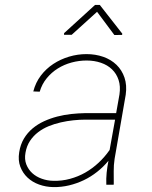

<svg xmlns="http://www.w3.org/2000/svg" viewBox="-20 -761 627 791"><path d="M483.9 -622.1 482.9 -617.2 451.2 -616.7 379.9 -712.4 275.4 -617.7H243.7L244.1 -624.5L371.6 -740.7H391.1ZM418 0Q417 -25.4 419.4 -49.6Q421.9 -73.7 426.8 -98.6Q405.8 -73.2 380.1 -53Q354.5 -32.7 325.4 -18.8Q296.4 -4.9 264.6 2.7Q232.9 10.3 199.7 9.8Q168.9 9.3 141.1 -0.7Q113.3 -10.7 93.5 -29.3Q73.7 -47.9 63.7 -74.2Q53.7 -100.6 59.1 -133.8Q64 -165.5 78.4 -189.7Q92.8 -213.9 114 -231.7Q135.3 -249.5 161.4 -261.5Q187.5 -273.4 215.8 -280.8Q244.1 -288.1 273.4 -291.3Q302.7 -294.4 330.1 -294.9H458.5L472.2 -372.1Q477.1 -405.8 468.5 -431.6Q460 -457.5 441.4 -475.3Q422.9 -493.2 395.8 -502.4Q368.7 -511.7 336.9 -511.7Q305.2 -511.7 274.7 -503.4Q244.1 -495.1 218 -478.8Q191.9 -462.4 172.4 -438.5Q152.8 -414.6 143.6 -383.3L117.2 -384.3Q126.5 -420.9 148.2 -449.5Q169.9 -478 199.7 -497.6Q229.5 -517.1 264.6 -527.6Q299.8 -538.1 336.4 -538.1Q373.5 -538.1 405.5 -526.9Q437.5 -515.6 460 -493.9Q482.4 -472.2 492.9 -441.2Q503.4 -410.2 498 -371.1L452.1 -106.4Q448.2 -80.6 448.5 -55.4Q448.7 -30.3 448.7 -4.4L448.2 0ZM199.2 -16.1Q234.9 -15.1 268.3 -24.2Q301.8 -33.2 331.3 -50Q360.8 -66.9 386.2 -90.6Q411.6 -114.3 431.6 -143.1L454.1 -268.1H331.5Q308.1 -268.1 282.2 -265.4Q256.3 -262.7 230.5 -256.8Q204.6 -251 180.7 -241.2Q156.7 -231.4 137 -216.3Q117.2 -201.2 103.5 -180.4Q89.8 -159.7 85 -131.8Q80.1 -105 88.4 -83.7Q96.7 -62.5 113 -47.6Q129.4 -32.7 152.1 -24.7Q174.8 -16.6 199.2 -16.1Z"/></svg>

Font: TypoPRO Roboto Mono
Style: Italic
Weight: 250
Designer: Google
Version: Version 2.000986; 2015; ttfautohint (v1.3)